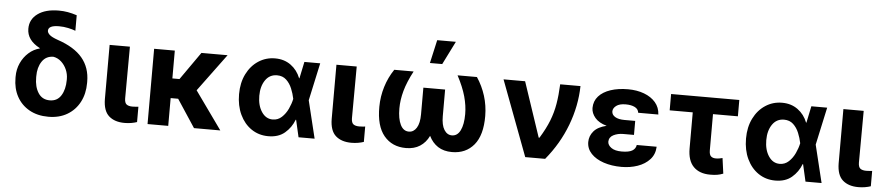

<svg xmlns="http://www.w3.org/2000/svg" viewBox="-44 -1080 6381 1386"><g transform="rotate(5 3146.0 -387.5)"><path d="M129.6 -610.8Q129.3 -678.6 185.4 -719.5Q241.5 -760.3 337.7 -760.3Q372.2 -760.3 403.2 -754.8Q434.3 -749.3 469.1 -737.9V-625.4Q447.8 -633.9 415.5 -640.8Q383.2 -647.7 349.4 -647.7Q271.7 -647.7 271.7 -608.7Q271.7 -594.5 287.6 -579.5Q303.6 -564.6 348 -549Q469.8 -508.2 528.1 -438.2Q586.3 -368.3 586.3 -267V-257.1Q586.3 -179 554.5 -118.6Q522.7 -58.2 464.8 -24.1Q407 9.9 328.5 9.9Q248.6 9.9 190.2 -23.1Q131.7 -56.1 100 -114.3Q68.2 -172.6 68.2 -248.6V-258.5Q68.2 -311.4 88.8 -356.5Q109.4 -401.6 144.9 -433.2Q180.4 -464.8 224.8 -475.9L223.7 -478.7Q129.6 -528.1 129.6 -610.8ZM216.6 -273.8V-265.6Q216.3 -197.4 244.9 -153.2Q273.4 -109 328.5 -109Q382.5 -109 410.2 -153.1Q437.9 -197.1 438.2 -265.6V-273.8Q438.2 -308.9 424.2 -341.1Q410.2 -373.2 385.5 -396Q360.8 -418.7 328.5 -424.7Q274.1 -424.7 245.2 -381.4Q216.3 -338.1 216.6 -273.8Z M724.4 -545.5H871.4L869.7 -170.8Q870 -138.1 884.6 -127.1Q899.1 -116.1 927.2 -116.1Q941.4 -116.1 951.7 -117.2Q962 -118.3 970.2 -119V-7.8Q951.7 -1.4 928.6 2.5Q905.5 6.4 880.3 6.4Q808.6 6.4 766.9 -30.5Q725.1 -67.5 724.4 -152.7Z M1196.7 -545.5V-343.8H1248.2L1389.6 -545.5H1579.2L1378.6 -273.8L1574.2 0H1383.5L1251.1 -201.3H1196.7V0H1046.9V-545.5Z M1921.2 11.4Q1852.6 11 1799.5 -25.2Q1746.4 -61.4 1716.3 -125.4Q1686.1 -189.3 1686.1 -272.7Q1686.1 -355.8 1717.5 -418.9Q1748.9 -481.9 1802.9 -517.2Q1856.9 -552.6 1923.7 -552.6Q1989.7 -552.6 2037.5 -517.8Q2085.2 -483 2108 -424.7H2110.4L2135.7 -545.5H2250.4L2191.1 -272.7L2257.5 0H2141L2112.6 -124.3H2109.7Q2087.7 -66.4 2041.5 -27.3Q1995.4 11.7 1921.2 11.4ZM2078.8 -272.7 2078.5 -274.1Q2071.4 -310 2056.3 -346.6Q2041.2 -383.2 2014.9 -407.7Q1988.6 -432.2 1948.2 -432.2Q1894.2 -432.2 1863.5 -387.6Q1832.7 -343 1832.7 -273.8Q1832.7 -203.5 1863.5 -157.5Q1894.2 -111.5 1943.5 -111.5Q1981.5 -111.5 2009.2 -137.3Q2036.9 -163 2054.2 -200.1Q2071.4 -237.2 2078.5 -271.3Z M2367.9 -545.5H2514.9L2513.1 -170.8Q2513.5 -138.1 2528.1 -127.1Q2542.6 -116.1 2570.7 -116.1Q2584.9 -116.1 2595.2 -117.2Q2605.5 -118.3 2613.6 -119V-7.8Q2595.2 -1.4 2572.1 2.5Q2549 6.4 2523.8 6.4Q2452.1 6.4 2410.3 -30.5Q2368.6 -67.5 2367.9 -152.7Z M2786.9 -545.5H2927.2Q2884.6 -465.2 2866.3 -399Q2848 -332.7 2848 -271.3Q2848 -196.4 2869.3 -153.2Q2890.6 -110.1 2930.4 -110.1Q2965.2 -110.1 2986.3 -144Q3007.5 -177.9 3007.5 -242.2V-435.4H3165.1V-242.2Q3165.1 -177.9 3186.4 -144Q3207.7 -110.1 3242.2 -110.1Q3282.3 -110.1 3303.6 -153.2Q3324.9 -196.4 3324.9 -271.3Q3324.9 -332.7 3306.5 -399Q3288 -465.2 3245.7 -545.5H3386Q3426.1 -485.4 3448 -415.7Q3469.8 -345.9 3470.2 -270.6Q3470.9 -131 3412.1 -60.5Q3353.3 9.9 3253.2 9.9Q3193.2 9.9 3151.6 -17Q3110.1 -44 3086.3 -93Q3062.9 -44 3021.1 -17Q2979.4 9.9 2919.4 9.9Q2819.2 9.9 2760.5 -60.5Q2701.7 -131 2702.8 -270.6Q2703.5 -345.9 2725 -415.7Q2746.4 -485.4 2786.9 -545.5ZM3039.1 -616.8 3077.1 -785.5H3212.4L3128.2 -616.8Z M3783.7 0 3578.8 -545.5H3735.1L3868.3 -148.4H3873.9Q3917.3 -219.1 3940.9 -279.3Q3964.5 -339.5 3975.1 -402.7Q3985.8 -465.9 3989.3 -545.5H4136.4Q4133.5 -401.3 4080.3 -260.7Q4027 -120 3927.9 0Z M4551.8 -285.9V-228H4474.4Q4434.7 -228 4403.4 -212.2Q4372.2 -196.4 4371.4 -163Q4372.2 -138.1 4398.3 -119.5Q4424.4 -100.9 4473.7 -100.9Q4524.5 -100.9 4549.4 -115.2Q4574.2 -129.6 4578.1 -157.3H4722.3Q4720.2 -102.3 4686.3 -65Q4652.3 -27.7 4598.4 -8.9Q4544.4 9.9 4481.5 9.9Q4410.2 9.9 4352.5 -9.4Q4294.7 -28.8 4261.2 -64.3Q4227.6 -99.8 4227.3 -148.4Q4227.6 -192.5 4256.9 -226.9Q4286.2 -261.4 4349.4 -276.3Q4292.3 -292.3 4264.6 -325.3Q4236.9 -358.3 4236.5 -395.6Q4236.9 -446 4268.3 -481Q4299.7 -516 4354.8 -534.3Q4409.8 -552.6 4480.8 -552.6Q4545.1 -552.6 4597.1 -533.2Q4649.1 -513.8 4680.4 -477.5Q4711.6 -441.1 4714.1 -389.9H4568.2Q4565 -416.9 4539.2 -429.7Q4513.5 -442.5 4473.4 -442.5Q4428.3 -442.5 4405 -424.7Q4381.7 -407 4381.4 -383.5Q4381.7 -359 4406.1 -344.3Q4430.4 -329.5 4474.4 -329.5H4551.8Z M5287.3 -545.5V-427.2H5106.9V-165.5Q5106.9 -133.2 5119.7 -121.8Q5132.5 -110.4 5154.1 -110.4Q5170.8 -110.4 5181.1 -112.7Q5191.4 -115.1 5203.1 -117.5L5218.4 -5.7Q5195.7 3.2 5174.2 6.6Q5152.7 9.9 5124.3 9.9Q5046.5 9.9 5003.4 -33.7Q4960.2 -77.4 4960.2 -166.2V-427.2H4793V-545.5Z M5594.8 11.4Q5526.3 11 5473.2 -25.2Q5420.1 -61.4 5389.9 -125.4Q5359.7 -189.3 5359.7 -272.7Q5359.7 -355.8 5391.2 -418.9Q5422.6 -481.9 5476.6 -517.2Q5530.5 -552.6 5597.3 -552.6Q5663.4 -552.6 5711.1 -517.8Q5758.9 -483 5781.6 -424.7H5784.1L5809.3 -545.5H5924L5864.7 -272.7L5931.1 0H5814.6L5786.2 -124.3H5783.4Q5761.4 -66.4 5715.2 -27.3Q5669 11.7 5594.8 11.4ZM5752.5 -272.7 5752.1 -274.1Q5745 -310 5729.9 -346.6Q5714.8 -383.2 5688.6 -407.7Q5662.3 -432.2 5621.8 -432.2Q5567.8 -432.2 5537.1 -387.6Q5506.4 -343 5506.4 -273.8Q5506.4 -203.5 5537.1 -157.5Q5567.8 -111.5 5617.2 -111.5Q5655.2 -111.5 5682.9 -137.3Q5710.6 -163 5727.8 -200.1Q5745 -237.2 5752.1 -271.3Z M6041.5 -545.5H6188.6L6186.8 -170.8Q6187.1 -138.1 6201.7 -127.1Q6216.3 -116.1 6244.3 -116.1Q6258.5 -116.1 6268.8 -117.2Q6279.1 -118.3 6287.3 -119V-7.8Q6268.8 -1.4 6245.7 2.5Q6222.7 6.4 6197.4 6.4Q6125.7 6.4 6084 -30.5Q6042.3 -67.5 6041.5 -152.7Z"/></g></svg>

Font: Inter Zeller
Style: Bold
Weight: 700
Designer: Rasmus Andersson; Joe Bland
Foundry: zeller
Version: Version 3.015;git-dec3a8cb1